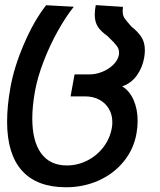

<svg xmlns="http://www.w3.org/2000/svg" viewBox="-20 -574 640 770"><path d="M8.5 -86Q8.5 -149.5 21.5 -221Q35.5 -303 76 -397.2Q116.5 -491.5 165 -553L276 -547Q243.5 -506.5 211.2 -448.5Q179 -390.5 154.5 -326.8Q130 -263 120 -206.5Q109.5 -147.5 109.5 -99Q109.5 -7.5 145 41Q180.5 89.5 248 89.5Q291 89.5 329.8 70Q368.5 50.5 394.8 16Q421 -18.5 428.5 -61Q430.5 -71.5 430.5 -84Q430.5 -114 416.8 -137.5Q403 -161 378.2 -174.2Q353.5 -187.5 321 -187.5H263L279 -275.5H338Q364.5 -275.5 390.8 -286.2Q417 -297 435 -315Q453 -333 457 -354.5Q457.5 -357 457.5 -362.5Q457.5 -377.5 448.5 -389.8Q439.5 -402 419.5 -421L410.5 -430Q384 -448.5 372 -467.5Q360 -486.5 360 -515.5Q360 -530.5 364 -553.5L473 -546.5Q472 -533.5 472 -529.5Q472 -513 478.5 -502.5Q485 -492 507 -467.5Q534 -446 547.5 -424.8Q561 -403.5 561 -372Q561 -358 558 -341.5Q551 -302.5 528.8 -271.5Q506.5 -240.5 470 -227.5Q499 -210.5 515.5 -173.5Q532 -136.5 532 -89Q532 -65 527.5 -39.5Q516.5 24 476.5 73.2Q436.5 122.5 376 149.8Q315.5 177 245 177Q128 177 68.2 110.5Q8.5 44 8.5 -86Z"/></svg>

Font: JuliaMono MediumItalic
Style: Regular
Weight: 500
Italic angle: -9°
Monospace: yes
Designer: cormullion
Foundry: corm
Version: Version 0.049; ttfautohint (v1.8.4)